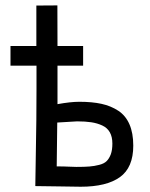

<svg xmlns="http://www.w3.org/2000/svg" viewBox="-20 -692 558 714"><path d="M115.2 -671.4Q118.2 -671.4 151.6 -671.6Q185.1 -671.9 193.4 -671.9Q193.8 -644 193.8 -521H289.1V-447.8H193.8V-304.7Q242.7 -313.5 274.9 -313.5Q322.3 -313.5 357.2 -305.9Q392.1 -298.3 419.7 -280.3Q447.3 -262.2 461.4 -229.7Q475.6 -197.3 475.6 -150.4Q475.6 -68.8 425.8 -33.2Q376 2.4 280.3 2.4Q258.3 2.4 199.7 1.2Q141.1 0 111.3 0Q111.3 -33.7 113.5 -138.7Q115.7 -243.7 115.7 -358.9V-447.8H19V-521H115.2ZM266.6 -240.7 192.9 -236.3Q192.4 -195.3 190.9 -73.2Q219.2 -73.2 233.6 -72.3Q248 -71.3 264.2 -71.3Q293.9 -71.3 312.3 -72.8Q330.6 -74.2 348.9 -78.9Q367.2 -83.5 376.7 -93Q386.2 -102.5 392.1 -118.4Q397.9 -134.3 397.9 -158.2Q397.9 -183.1 388.4 -200Q378.9 -216.8 360.4 -225.3Q341.8 -233.9 319.6 -237.3Q297.4 -240.7 266.6 -240.7Z"/></svg>

Font: FantasqueSansM Nerd Font
Style: Regular
Weight: 400
Monospace: yes
Designer: Jany Belluz
Version: Version 1.8.0 ; ttfautohint (v1.8.2);Nerd Fonts 3.4.0